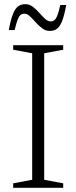

<svg xmlns="http://www.w3.org/2000/svg" viewBox="-20 -899 366 919"><path d="M282.5 -21.5V0H43V-21.5L134 -38.5V-644L43 -661V-682.5H282.5V-661L191.5 -644V-38.5ZM297 -875Q287.5 -823 276.5 -796.2Q265.5 -769.5 251.2 -760.2Q237 -751 218.5 -751Q198.5 -751 182 -763.5Q165.5 -776 151 -792.2Q136.5 -808.5 123.2 -821Q110 -833.5 97 -833.5Q86 -833.5 78.5 -827.5Q71 -821.5 64.5 -804.8Q58 -788 50 -755H22Q31.5 -807 42.8 -833.8Q54 -860.5 68.2 -869.8Q82.5 -879 101.5 -879Q121 -879 137.2 -866.5Q153.5 -854 167.8 -837.8Q182 -821.5 195.5 -809Q209 -796.5 222 -796.5Q232.5 -796.5 240.2 -802.5Q248 -808.5 254.8 -825.5Q261.5 -842.5 268.5 -875Z"/></svg>

Font: Newsreader 14pt Light
Style: Regular
Weight: 300
Designer: Hugues Gentile
Foundry: Production Type
Version: Version 1.003